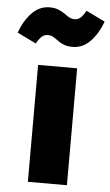

<svg xmlns="http://www.w3.org/2000/svg" viewBox="-110 -835 500 872"><g transform="rotate(5 140.5 -399.0)"><path d="M229 0H51V-533H229ZM199 -628Q160 -628 132 -650Q115 -662 106 -667Q97 -672 85 -672Q68 -672 56.5 -662Q45 -652 32 -629L-54 -671Q-35 -725 -0.5 -761.5Q34 -798 81 -798Q102 -798 117.5 -792.5Q133 -787 151 -775Q165 -764 175.5 -759Q186 -754 197 -754Q213 -754 224.5 -764Q236 -774 249 -797L335 -755Q315 -700 280.5 -664Q246 -628 199 -628Z"/></g></svg>

Font: Trujillo ExtraBold
Style: Regular
Weight: 800
Designer: Fira Sans original fonts by bBox Type GmbH, Carrois Corporate GbR, & Edenspiekermann AG / Changes by Cristiano Sobral
Foundry: Fira Sans original fonts by bBox Type GmbH, Carrois Corporate GbR, & Edenspiekermann AG / Changes by Cristiano Sobral
Version: Version 4.301;July 28, 2020;FontCreator 13.0.0.2655 64-bit